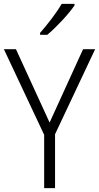

<svg xmlns="http://www.w3.org/2000/svg" viewBox="-20 -1018 509 987"><path d="M363 -990V-998H297C271 -953 225 -893 186 -849V-839H223C270 -878 334 -947 363 -990ZM235 -388 62 -765H0L207 -325V-51H263V-328L469 -765H407Z"/></svg>

Font: Noto Sans Tamil UI SemiCondensed Light
Style: Regular
Weight: 300
Width: 4
Designer: Jelle Bosma - Monotype Design Team
Foundry: Monotype Imaging Inc.
Version: Version 2.004